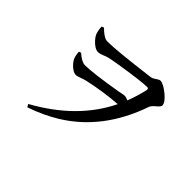

<svg xmlns="http://www.w3.org/2000/svg" viewBox="-154 -989 1309 1309"><g transform="rotate(45 500.0 -334.5)"><path d="M192.4 -696.3 209 -703.1Q253.9 -658.2 283.2 -653.3Q289.1 -652.3 293.9 -652.3Q379.9 -652.3 671.9 -689.5Q688.5 -691.4 713.9 -710Q727.5 -719.7 737.3 -719.7Q765.6 -719.7 817.4 -677.7Q865.2 -637.7 866.2 -610.4Q866.2 -595.7 839.8 -575.2Q814.5 -553.7 808.6 -539.1Q693.4 -205.1 428.7 -43.9Q335.9 12.7 223.6 50.8L211.9 30.3Q516.6 -137.7 644.5 -400.4Q516.6 -391.6 376 -360.4Q366.2 -358.4 322.3 -342.8Q310.5 -338.9 300.8 -338.9Q272.5 -338.9 235.4 -378.9Q221.7 -395.5 215.8 -408.2Q206.1 -433.6 204.1 -465.8L219.7 -471.7Q263.7 -432.6 295.9 -429.7Q375 -429.7 587.9 -465.8Q596.7 -467.8 611.3 -470.7Q629.9 -474.6 635.7 -474.6Q652.3 -474.6 672.9 -464.8Q702.1 -542 716.8 -610.4Q716.8 -624 706.1 -625Q647.5 -625 448.2 -592.8Q395.5 -584 375 -579.1Q359.4 -575.2 336.9 -565.4Q312.5 -555.7 299.8 -555.7Q266.6 -555.7 227.5 -598.6Q210.9 -617.2 204.1 -633.8Q194.3 -660.2 192.4 -696.3Z"/></g></svg>

Font: GenYoMin JP SemiBold
Style: Regular
Weight: 600
Version: Version 1.001;PS 1;hotconv 16.6.51;makeotf.lib2.5.65220 DEVE